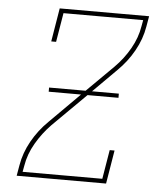

<svg xmlns="http://www.w3.org/2000/svg" viewBox="-53 -781 705 828"><g transform="rotate(5 300.0 -367.5)"><path d="M50 0 58 -46Q67 -100 95.5 -151Q124 -202 166 -243L297 -374L429 -505Q468 -544 495 -591.5Q522 -639 530 -689L535 -716H190L169 -590H148L172 -735H559L551 -689Q542 -635 513.5 -584Q485 -533 443 -492L312 -361L180 -230Q142 -191 114.5 -143.5Q87 -96 79 -46L74 -19H419L440 -145H461L437 0ZM156 -373V-391H458V-373Z"/></g></svg>

Font: Iosevka Curly Slab ThEx
Style: Italic
Weight: 100
Width: 7
Italic angle: -9°
Monospace: yes
Designer: Belleve Invis
Foundry: Belleve Invis
Version: Version 11.1.0; ttfautohint (v1.8.3)